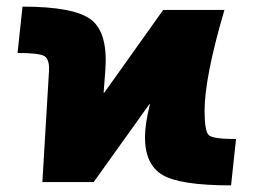

<svg xmlns="http://www.w3.org/2000/svg" viewBox="-20 -550 766 580"><path d="M658 -520Q598 -316 598 -215Q598 -153 611 -141.5Q624 -130 693 -130L678 10Q524 10 471 -21.5Q418 -53 418 -135Q418 -176 433 -235H431L263 0H108L128 -335Q130 -371 114 -380.5Q98 -390 33 -390L48 -530Q205 -530 256 -490Q307 -450 298 -335L293 -270H295L473 -520Z"/></svg>

Font: Mplus 1p Black
Style: Regular
Weight: 900
Version: Version 1.061